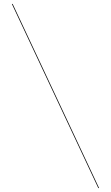

<svg xmlns="http://www.w3.org/2000/svg" viewBox="-20 -800 560 970"><path d="M44 -780 480.5 150H476.5L40 -780Z"/></svg>

Font: Bodoni* 48
Style: Bold
Weight: 700
Version: Version 2.2